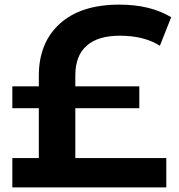

<svg xmlns="http://www.w3.org/2000/svg" viewBox="-20 -810 774 830"><path d="M698.9 -126.7V0H33.3V-126.7H147.8V-342.2H33.3V-436.7H147.8V-482.2Q147.8 -625.6 238.9 -707.8Q330 -790 495.6 -790Q630 -790 720 -735.6L671.1 -612.2Q603.3 -655.6 497.8 -655.6Q403.3 -655.6 354.4 -612.2Q305.6 -568.9 305.6 -484.4V-436.7H582.2V-342.2H305.6V-126.7Z"/></svg>

Font: Paperlogy 7 Bold
Style: Regular
Weight: 700
Designer: redesigned by Lee Juim, glyphs from Gmarket Sans & Montserrat
Foundry: PT&
Version: Version 1.001